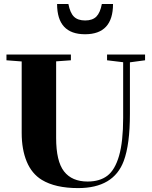

<svg xmlns="http://www.w3.org/2000/svg" viewBox="-20 -939 767 972"><path d="M269 -918.9H326.2Q335 -873.5 354.5 -854.5Q374 -835.4 411.1 -835.4Q448.2 -835.4 467.8 -855Q487.3 -874.5 495.6 -918.9H552.2Q552.2 -765.6 410.6 -765.6Q269 -765.6 269 -918.9ZM375.5 13.2Q260.3 13.2 191.9 -28.3Q140.6 -59.6 115.2 -121.1Q89.8 -182.6 89.8 -266.1V-627.9L12.7 -633.8V-663.1H338.9V-633.8L264.2 -628.4V-240.7Q264.2 -122.6 304.2 -71.3Q344.2 -20 423.3 -20Q484.9 -20 523.4 -49.3Q562 -78.6 582.8 -150.4Q603.5 -222.2 603.5 -342.3V-624L522 -633.8V-663.1H714.4V-633.8L637.7 -623.5V-362.8Q637.7 -207.5 606.4 -124Q555.2 13.2 375.5 13.2Z"/></svg>

Font: Elstob Grade
Style: Regular
Weight: 400
Designer: Peter S. Baker
Version: Version 1.015